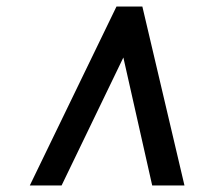

<svg xmlns="http://www.w3.org/2000/svg" viewBox="-20 -768 672 586"><path d="M71 -202 335.5 -748H414.5L543 -202H444.5L356.5 -592.5L168 -202Z"/></svg>

Font: Merriweather 60pt Black
Style: Italic
Weight: 900
Italic angle: -7.8°
Version: Version 2.101